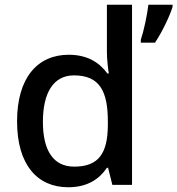

<svg xmlns="http://www.w3.org/2000/svg" viewBox="-20 -780 748 810"><path d="M268 10C350 10 400 -26 431 -72H436L454 0H537V-760H431V-558C431 -531 436 -488 439 -470H433C401 -514 351 -549 270 -549C139 -549 52 -453 52 -268C52 -84 138 10 268 10ZM708 -751V-760H606C601 -717 587 -651 574 -612V-600H634C665 -647 696 -712 708 -751ZM293 -77C205 -77 161 -145 161 -266C161 -388 205 -462 292 -462C402 -462 435 -393 435 -267V-251C434 -134 397 -77 293 -77Z"/></svg>

Font: Noto Sans Devanagari UI Medium
Style: Regular
Weight: 500
Designer: Jelle Bosma - Monotype Design Team
Foundry: Monotype Imaging Inc.
Version: Version 2.004